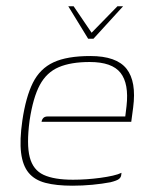

<svg xmlns="http://www.w3.org/2000/svg" viewBox="-20 -583 476 610"><path d="M197 -563H214L271 -479L353 -563H371L277 -460H260ZM210 7Q159 7 124.5 -2Q90 -11 71 -34Q52 -57 47 -97.5Q42 -138 51 -200Q62 -275 84.5 -320Q107 -365 150 -385Q193 -405 267 -405Q350 -405 382 -364.5Q414 -324 403 -241L397 -196H112Q113 -203 117.5 -208Q122 -213 132 -213H378L382 -246Q390 -317 363 -351.5Q336 -386 265 -386Q205 -386 166.5 -369.5Q128 -353 106.5 -313Q85 -273 74 -200Q64 -124 74.5 -83.5Q85 -43 118.5 -27.5Q152 -12 212 -12Q232 -12 254.5 -13.5Q277 -15 299 -18Q321 -21 338.5 -25Q356 -29 366 -34L365 -26Q364 -19 357.5 -14Q351 -9 331 -4Q305 1 273.5 4Q242 7 210 7Z"/></svg>

Font: Genos Thin Thin
Style: Italic
Weight: 250
Italic angle: -8°
Version: Version 1.010